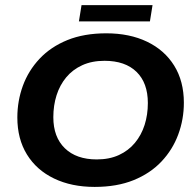

<svg xmlns="http://www.w3.org/2000/svg" viewBox="-20 -725 762 755"><path d="M352.2 10Q261.4 10 192.7 -23Q123.9 -56 86 -117.4Q48.2 -178.7 48.2 -263Q48.2 -328.2 70 -387.9Q91.9 -447.5 135.7 -494.1Q179.5 -540.7 245 -567.4Q310.6 -594 397.8 -594Q489.7 -594 558.3 -561Q627 -528 665 -466.8Q703 -405.5 703 -321Q703 -255.8 680.9 -196.1Q658.9 -136.5 615 -89.9Q571.1 -43.3 505.4 -16.6Q439.8 10 352.2 10ZM360.5 -98.1Q410.2 -98.1 447.7 -115.4Q485.2 -132.7 510.5 -163.2Q535.8 -193.7 548.6 -233.6Q561.4 -273.6 561.4 -319.9Q561.4 -398.9 516.9 -442.4Q472.3 -485.9 391.1 -485.9Q341.4 -485.9 303.5 -468.6Q265.6 -451.3 240.3 -420.8Q215.1 -390.3 202.4 -350.4Q189.7 -310.4 189.7 -264.1Q189.7 -185.9 235 -142Q280.3 -98.1 360.5 -98.1ZM290.3 -640.8 300.6 -704.8H579.8L569.5 -640.8Z"/></svg>

Font: Rokkitt SemiBold
Style: Italic
Weight: 600
Italic angle: -9°
Designer: Vernon Adams
Foundry: Vernon Adams
Version: Version 3.103